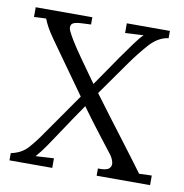

<svg xmlns="http://www.w3.org/2000/svg" viewBox="-65 -588 622 650"><g transform="rotate(10 246.0 -263.0)"><path d="M9.2 0V-24.9Q45.1 -32.3 65.8 -55Q86.5 -77.7 111.8 -114.8L209.4 -254.5Q157.7 -327.1 128.3 -368.2Q99 -409.2 82.5 -432.7Q67.8 -454 60.9 -466.8Q53.9 -479.6 48 -494.3Q37.8 -493.9 27.3 -493.6Q16.9 -493.2 6.6 -492.5V-525.9H201.3V-500.9L168.3 -499.4Q140.8 -498.3 135.1 -489Q129.4 -479.6 136 -466.1Q142.6 -452.5 151.1 -438.6Q164.6 -416.2 189.8 -380.5Q214.9 -344.7 244.2 -304L316.1 -408.5Q335.5 -435.6 353.3 -460.4Q371.1 -485.1 382.8 -495.8Q367.1 -495.4 351.5 -494.3Q335.9 -493.2 319.8 -492.5V-525.9H467.9V-500.9Q432 -496.1 402.8 -463.1Q373.7 -430.1 349.8 -396.4L265.1 -276.5Q291.9 -240.6 317.7 -206.1Q343.6 -171.6 364.7 -144.1Q385.8 -116.6 397.1 -101.2Q410 -84 423.2 -66.6Q436.4 -49.1 449.2 -31.5Q459.8 -32.3 471 -32.5Q482.2 -32.6 492.5 -33V0H308.8V-24.9Q337.7 -23.8 346.9 -32.5Q356.1 -41.1 352.8 -54.3Q349.5 -67.5 340.3 -79.6Q322.7 -102.7 293.5 -140.1Q264.4 -177.5 229.9 -225.2Q211.2 -198.4 192.7 -170.7Q174.2 -143 155.5 -114.8Q141.9 -94.6 127.2 -72.8Q112.6 -51 93.9 -29.3Q109.6 -30.4 125 -31.2Q140.4 -31.9 156.2 -33V0Z"/></g></svg>

Font: Parastoo
Style: Regular
Weight: 400
Foundry: Saber Rastikerdar (saber.rastikerdar@gmail.com)
Version: Version 3.000